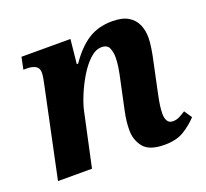

<svg xmlns="http://www.w3.org/2000/svg" viewBox="-101 -666 852 796"><g transform="rotate(-20 325.0 -268.0)"><path d="M498 10Q431 10 405.5 -21.5Q380 -53 380 -97Q380 -135 389 -177L413 -290Q423 -334 426.5 -358Q430 -382 430 -403Q430 -422 422.5 -441Q415 -460 389 -460Q363 -460 337.5 -436.5Q312 -413 290 -376.5Q268 -340 252 -301Q236 -262 230 -232L180 0H30L112 -389Q121 -428 121 -445Q121 -466 106.5 -474.5Q92 -483 68 -483H53L64 -536H280L269 -429H275Q316 -489 361 -517.5Q406 -546 467 -546Q512 -546 538 -530Q564 -514 575 -488Q586 -462 586 -431Q586 -412 581.5 -383Q577 -354 569 -319L543 -196Q537 -168 534.5 -148.5Q532 -129 532 -114Q532 -94 539.5 -82Q547 -70 563 -70Q578 -70 590.5 -76Q603 -82 620 -93L643 -59Q617 -31 583.5 -10.5Q550 10 498 10Z"/></g></svg>

Font: Noto Serif
Style: Bold Italic
Weight: 700
Italic angle: -12°
Designer: Monotype Design Team
Foundry: Monotype Imaging Inc.
Version: Version 2.013